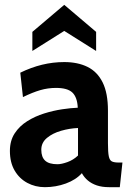

<svg xmlns="http://www.w3.org/2000/svg" viewBox="-20 -765 538 795"><path d="M166 10Q126 10 93 -7.8Q60 -25.5 40.5 -59Q21 -92.5 21 -140Q21 -182.5 40.8 -212.8Q60.5 -243 92.8 -263.2Q125 -283.5 162.8 -295.2Q200.5 -307 237.2 -312.5Q274 -318 302 -319Q300 -362 280 -381.5Q260 -401 212 -401Q178.5 -401 146.8 -391.8Q115 -382.5 75 -363L64 -464Q109 -486 154.2 -497Q199.5 -508 246 -508Q302 -508 342.5 -488Q383 -468 405 -423.8Q427 -379.5 427 -307V-172Q427 -134.5 430.5 -117.8Q434 -101 443.5 -96.5Q453 -92 471 -92H487L476 10H431Q403 10 381.2 2.8Q359.5 -4.5 344 -17.5Q328.5 -30.5 319 -48Q294.5 -20.5 252.8 -5.2Q211 10 166 10ZM218 -85Q234.5 -85 259 -93.8Q283.5 -102.5 303 -121V-235Q268 -233.5 233 -223.5Q198 -213.5 174.5 -194Q151 -174.5 151 -145Q151 -114.5 167 -99.8Q183 -85 218 -85ZM114 -554V-633L246 -745L378 -633V-554L246 -637Z"/></svg>

Font: Cabin Resolve
Style: Bold-Resolve
Weight: 700
Designer: Pablo Impallari
Foundry: Pablo Impallari. http://www.impallari.com Igino Marini. http://www.ikern.com
Version: Version 3.001